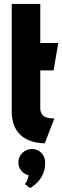

<svg xmlns="http://www.w3.org/2000/svg" viewBox="-20 -720 318 982"><path d="M107 222 134 242Q133 242 144.5 235Q156 228 171.5 212.5Q187 197 199 172Q211 147 211 111Q211 82 191.5 62Q172 42 144 42Q115 42 94.5 62Q74 82 74 111Q74 135 89 153Q104 171 127 177Q124 188 120 199Q116 210 107 222ZM186 -168V-360H254L278 -500H186V-700H40V-151Q40 -73 83.5 -31Q127 11 209 13L258 -114Q235 -114 219 -119Q203 -124 194.5 -135.5Q186 -147 186 -168Z"/></svg>

Font: Advent Pro ExtraBold
Style: Regular
Weight: 800
Designer: VivaRado, Andreas Kalpakidis
Foundry: VivaRado, Andreas Kalpakidis
Version: Version 3.000